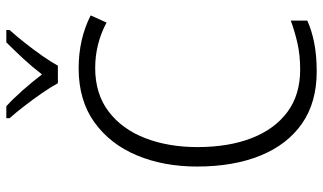

<svg xmlns="http://www.w3.org/2000/svg" viewBox="-222 -764 997 592"><g transform="rotate(-90 276.0 -468.5)"><path d="M362 -673Q282 -673 227.5 -631.5Q173 -590 145.5 -518.5Q118 -447 118 -358Q118 -262 145.5 -191Q173 -120 226 -80.5Q279 -41 357 -41Q402 -41 439 -49.5Q476 -58 508 -70V-19Q477 -5 438.5 2.5Q400 10 351 10Q256 10 191 -35Q126 -80 92 -163Q58 -246 58 -359Q58 -462 92.5 -544.5Q127 -627 194.5 -675.5Q262 -724 361 -724Q451 -724 524 -687L502 -638Q436 -673 362 -673ZM315 -788Q303 -810 284 -837.5Q265 -865 244.5 -891.5Q224 -918 207 -937V-947H244Q268 -925 294 -895.5Q320 -866 342 -837Q365 -867 390 -894Q415 -921 441 -947H479V-937Q461 -917 440 -890.5Q419 -864 400 -837Q381 -810 369 -788Z"/></g></svg>

Font: Noto Sans Tamil SemiCondensed Light
Style: Regular
Weight: 300
Width: 4
Designer: Jelle Bosma - Monotype Design Team
Foundry: Monotype Imaging Inc.
Version: Version 2.004; ttfautohint (v1.8.4.7-5d5b)